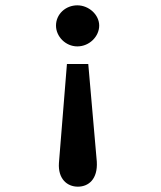

<svg xmlns="http://www.w3.org/2000/svg" viewBox="-20 -617 603 720"><path d="M270 -597C226 -597 190 -564 190 -521C190 -480 226 -443 270 -443C316 -443 352 -481 352 -521C352 -562 313 -597 270 -597ZM231 -377 201 -6C197 53 231 83 272 83C312 83 347 55 343 -11L311 -377Z"/></svg>

Font: Inconsolata SemiExpanded
Style: Bold
Weight: 700
Width: 6
Monospace: yes
Designer: Raph Levien, Cyreal, Brenton Simpson
Foundry: Raph Levien, Cyreal, Google
Version: Version 3.100